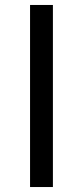

<svg xmlns="http://www.w3.org/2000/svg" viewBox="-20 -753 333 773"><path d="M101 0H193V-733H101Z"/></svg>

Font: Noto Sans CJK HK
Style: Regular
Weight: 400
Designer: Ryoko NISHIZUKA 西塚涼子 (kana, bopomofo & ideographs); Paul D. Hunt (Latin, Greek & Cyrillic); Sandoll Communications 산돌커뮤니
Foundry: Adobe
Version: Version 2.004;hotconv 1.0.118;makeotfexe 2.5.65603